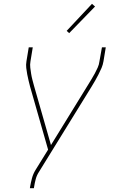

<svg xmlns="http://www.w3.org/2000/svg" viewBox="-20 -777 640 1002"><path d="M136 205 137 198Q141 175 147 152.5Q153 130 166 109L231 4L137 -325Q133 -341 129 -357Q125 -373 122 -389.5Q119 -406 117 -422.5Q115 -439 118 -457L130 -530H151L139 -457Q136 -440 138 -424Q140 -408 142.5 -392Q145 -376 149 -361Q153 -346 157 -331L246 -20L440 -335Q449 -350 458 -364.5Q467 -379 475 -394Q483 -409 490 -424.5Q497 -440 499 -457L512 -530H532L520 -457Q517 -439 510 -422.5Q503 -406 494.5 -389.5Q486 -373 477 -357Q468 -341 458 -325L184 119Q172 137 166.5 157.5Q161 178 158 198L157 205ZM341 -604 328 -616 460 -757 476 -743Z"/></svg>

Font: Iosevka Curly ThExObl
Style: Regular
Weight: 100
Width: 7
Italic angle: -9°
Monospace: yes
Designer: Belleve Invis
Foundry: Belleve Invis
Version: Version 11.1.0; ttfautohint (v1.8.3)